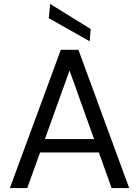

<svg xmlns="http://www.w3.org/2000/svg" viewBox="-20 -952 704 972"><path d="M30 0 288 -700H377L634 0H545L332 -595L118 0ZM148 -180 172 -248H489L513 -180ZM434 -743 227 -860 234 -932 439 -805Z"/></svg>

Font: DM Sans 18pt
Style: Regular
Weight: 400
Designer: Colophon Foundry, Jonny Pinhorn
Foundry: Colophon Foundry
Version: Version 4.004;gftools[0.9.30]